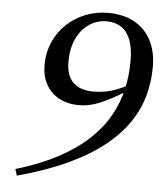

<svg xmlns="http://www.w3.org/2000/svg" viewBox="-52 -742 690 812"><g transform="rotate(5 293.0 -336.0)"><path d="M49.5 23.5 41 -4Q143.5 -34.5 218.8 -74.8Q294 -115 345.5 -163Q397 -211 428 -265.5Q459 -320 472.8 -379.2Q486.5 -438.5 486.5 -501Q486.5 -559.5 471.5 -594.5Q456.5 -629.5 430.8 -644.8Q405 -660 372.5 -660Q330.5 -660 297 -637.2Q263.5 -614.5 244.2 -573Q225 -531.5 225 -476Q225 -417 254.5 -388Q284 -359 342.5 -359Q365.5 -359 389.8 -363.2Q414 -367.5 439.2 -377Q464.5 -386.5 490.5 -401.5L509.5 -389.5Q464.5 -361.5 431.2 -343.2Q398 -325 372.5 -314.8Q347 -304.5 326.5 -300.5Q306 -296.5 286.5 -296.5Q236 -296.5 200 -316.2Q164 -336 144.8 -371.2Q125.5 -406.5 125.5 -452.5Q125.5 -505 144.8 -549.5Q164 -594 198.2 -626.8Q232.5 -659.5 277.8 -677.8Q323 -696 375 -696Q439 -696 485.5 -670.8Q532 -645.5 557.2 -598.2Q582.5 -551 582.5 -484Q582.5 -421 566 -361.2Q549.5 -301.5 512.2 -246.8Q475 -192 413.2 -142.8Q351.5 -93.5 261.8 -51.8Q172 -10 49.5 23.5Z"/></g></svg>

Font: Newsreader 36pt Medium
Style: Italic
Weight: 500
Italic angle: -17°
Designer: Hugues Gentile
Foundry: Production Type
Version: Version 1.003